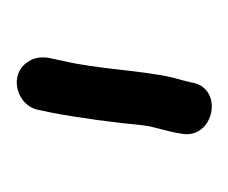

<svg xmlns="http://www.w3.org/2000/svg" viewBox="-42 -678 277 233"><g transform="rotate(-90 96.5 -561.5)"><path d="M113 -468C115 -476 116 -481 119 -491C128 -531 129 -581 139 -623L143 -642C144 -651 143 -659 138 -666C123 -690 86 -680 80 -655L76 -636C70 -604 64 -560 61 -527C59 -511 53 -496 51 -481C42 -440 107 -427 113 -468Z"/></g></svg>

Font: Electronic
Style: SeBd
Weight: 600
Version: Version 1.011